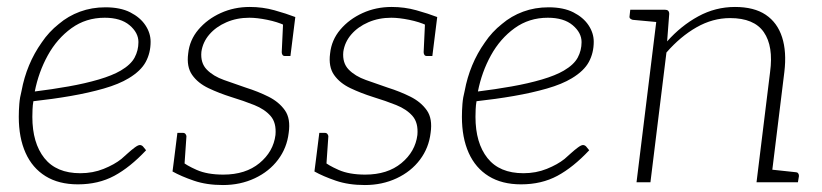

<svg xmlns="http://www.w3.org/2000/svg" viewBox="-20 -524 2363 552"><path d="M204 6Q149 6 111 -17.5Q73 -41 53.5 -84.5Q34 -128 34 -188Q34 -206 35.5 -225Q37 -244 42 -263Q49 -301 63.5 -336Q78 -371 100 -402Q110 -417 122.5 -430.5Q135 -444 149 -455Q176 -478 210 -490.5Q244 -503 283 -503Q326 -503 354.5 -488.5Q383 -474 398 -451.5Q413 -429 413 -404Q413 -372 399 -346Q385 -320 350 -299Q322 -282 278.5 -269.5Q235 -257 183 -248Q131 -239 76 -233Q74 -222 73.5 -209.5Q73 -197 73 -188Q73 -113 107.5 -69.5Q142 -26 211 -26Q247 -26 278 -38.5Q309 -51 329 -67Q337 -74 347.5 -83.5Q358 -93 367.5 -100Q377 -107 382 -107Q387 -107 391 -103L400 -92Q354 -43 308.5 -18.5Q263 6 204 6ZM80 -261Q129 -267 177 -275.5Q225 -284 264 -295.5Q303 -307 327 -321Q356 -338 367 -358.5Q378 -379 378 -403Q378 -430 352.5 -451.5Q327 -473 281 -473Q227 -473 185.5 -443Q144 -413 117.5 -365Q91 -317 80 -261Z M621 8Q574 8 537.5 -4.5Q501 -17 476 -31L481 -70L503 -60Q515 -49 545.5 -35.5Q576 -22 622 -22Q686 -22 726 -55Q766 -88 772 -136Q775 -171 758 -190.5Q741 -210 711 -222Q681 -234 645 -245Q610 -256 579.5 -270.5Q549 -285 532.5 -308.5Q516 -332 521 -370Q525 -409 550.5 -439Q576 -469 614.5 -486.5Q653 -504 698 -504Q735 -504 769 -494.5Q803 -485 829 -475L825 -443L799 -451Q778 -461 748.5 -467Q719 -473 697 -473Q661 -473 631 -460Q601 -447 582 -425Q563 -403 559 -375Q556 -343 574.5 -324Q593 -305 624 -294Q655 -283 687 -272Q722 -261 752 -246Q782 -231 799 -207Q816 -183 810 -142Q805 -99 779.5 -65Q754 -31 712.5 -11.5Q671 8 621 8ZM794 -460 826 -451 815 -363H799Q794 -363 792 -366.5Q790 -370 790 -374ZM510 -45 479 -54 490 -142H506Q511 -142 513.5 -138.5Q516 -135 516 -132Z M1029 8Q982 8 945.5 -4.5Q909 -17 884 -31L889 -70L911 -60Q923 -49 953.5 -35.5Q984 -22 1030 -22Q1094 -22 1134 -55Q1174 -88 1180 -136Q1183 -171 1166 -190.5Q1149 -210 1119 -222Q1089 -234 1053 -245Q1018 -256 987.5 -270.5Q957 -285 940.5 -308.5Q924 -332 929 -370Q933 -409 958.5 -439Q984 -469 1022.5 -486.5Q1061 -504 1106 -504Q1143 -504 1177 -494.5Q1211 -485 1237 -475L1233 -443L1207 -451Q1186 -461 1156.5 -467Q1127 -473 1105 -473Q1069 -473 1039 -460Q1009 -447 990 -425Q971 -403 967 -375Q964 -343 982.5 -324Q1001 -305 1032 -294Q1063 -283 1095 -272Q1130 -261 1160 -246Q1190 -231 1207 -207Q1224 -183 1218 -142Q1213 -99 1187.5 -65Q1162 -31 1120.5 -11.5Q1079 8 1029 8ZM1202 -460 1234 -451 1223 -363H1207Q1202 -363 1200 -366.5Q1198 -370 1198 -374ZM918 -45 887 -54 898 -142H914Q919 -142 921.5 -138.5Q924 -135 924 -132Z M1478 6Q1423 6 1385 -17.5Q1347 -41 1327.5 -84.5Q1308 -128 1308 -188Q1308 -206 1309.5 -225Q1311 -244 1316 -263Q1323 -301 1337.5 -336Q1352 -371 1374 -402Q1384 -417 1396.5 -430.5Q1409 -444 1423 -455Q1450 -478 1484 -490.5Q1518 -503 1557 -503Q1600 -503 1628.5 -488.5Q1657 -474 1672 -451.5Q1687 -429 1687 -404Q1687 -372 1673 -346Q1659 -320 1624 -299Q1596 -282 1552.5 -269.5Q1509 -257 1457 -248Q1405 -239 1350 -233Q1348 -222 1347.5 -209.5Q1347 -197 1347 -188Q1347 -113 1381.5 -69.5Q1416 -26 1485 -26Q1521 -26 1552 -38.5Q1583 -51 1603 -67Q1611 -74 1621.5 -83.5Q1632 -93 1641.5 -100Q1651 -107 1656 -107Q1661 -107 1665 -103L1674 -92Q1628 -43 1582.5 -18.5Q1537 6 1478 6ZM1354 -261Q1403 -267 1451 -275.5Q1499 -284 1538 -295.5Q1577 -307 1601 -321Q1630 -338 1641 -358.5Q1652 -379 1652 -403Q1652 -430 1626.5 -451.5Q1601 -473 1555 -473Q1501 -473 1459.5 -443Q1418 -413 1391.5 -365Q1365 -317 1354 -261Z M1810 0 1871 -496H1892Q1904 -496 1904 -484L1898 -405Q1938 -450 1987.5 -477Q2037 -504 2093 -504Q2148 -504 2181.5 -481.5Q2215 -459 2228.5 -417Q2242 -375 2235 -317L2196 0H2155L2194 -317Q2204 -391 2176 -431.5Q2148 -472 2079 -472Q2029 -472 1982.5 -445.5Q1936 -419 1896 -373L1850 0ZM2183 0 2192 -37 2267 -29Q2272 -29 2274.5 -26Q2277 -23 2277 -18L2274 0ZM1884 -496 1875 -460 1799 -467Q1795 -468 1792 -470.5Q1789 -473 1790 -478L1792 -496Z"/></svg>

Font: Aleo ExtraLight
Style: Italic
Weight: 250
Italic angle: -7°
Designer: Alessio Laiso
Foundry: Alessio Laiso
Version: Version 2.001;gftools[0.9.29]